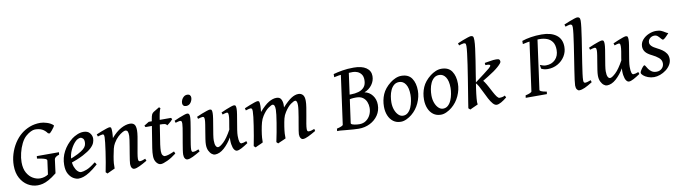

<svg xmlns="http://www.w3.org/2000/svg" viewBox="-35 -1375 7158 2027"><g transform="rotate(-10 3543.5 -361.0)"><path d="M529.3 -290.5 526.4 -264.6Q500 -256.8 487.8 -246.1Q475.6 -235.4 474.1 -224.6Q471.7 -207 467.8 -177Q463.9 -147 460.2 -118.7Q456.5 -90.3 455.1 -77.6Q405.8 -38.1 369.1 -18.3Q332.5 1.5 304 8.3Q275.4 15.1 249 15.1Q192.9 15.1 144 -14.4Q95.2 -43.9 64.9 -99.6Q34.7 -155.3 34.7 -233.4Q34.7 -295.4 53.2 -356.4Q71.8 -417.5 105.2 -469.5Q138.7 -521.5 182.6 -557.1Q223.6 -590.3 274.9 -610.1Q326.2 -629.9 388.7 -629.9Q419.4 -629.9 459.7 -616.9Q500 -604 524.9 -580.1Q528.8 -576.7 518.3 -560.5Q507.8 -544.4 492.9 -527.3Q478 -510.3 469.2 -502.9L450.7 -506.8Q427.7 -539.6 397.2 -555.2Q366.7 -570.8 320.8 -570.8Q301.3 -570.8 275.4 -558.3Q249.5 -545.9 224.1 -523.9Q193.4 -498 170.4 -451.9Q147.5 -405.8 134.8 -352.8Q122.1 -299.8 122.1 -254.4Q122.1 -185.1 147.5 -140.4Q172.9 -95.7 210.9 -74.2Q249 -52.7 287.1 -52.7Q310.1 -52.7 333.3 -59.6Q356.4 -66.4 374 -78.6L393.6 -224.6Q394.5 -231.4 388.7 -237.5Q382.8 -243.7 360.4 -250.2Q337.9 -256.8 289.1 -264.6L292 -290.5Z M910.2 -371.1Q910.2 -349.6 900.6 -324.7Q891.1 -299.8 861.1 -271.7Q831.1 -243.7 771 -212.2Q710.9 -180.7 609.9 -146.5L606.4 -187.5Q678.7 -214.4 721.2 -236.3Q763.7 -258.3 784.2 -276.9Q804.7 -295.4 811 -312.5Q817.4 -329.6 817.4 -348.1Q817.4 -376 804.4 -388.4Q791.5 -400.9 776.4 -400.9Q768.6 -400.9 752.9 -394.5Q737.3 -388.2 724.1 -374.5Q692.4 -343.8 668.2 -292.7Q644 -241.7 644 -188Q644 -145.5 656.2 -112.8Q668.5 -80.1 687 -61.8Q705.6 -43.5 724.6 -43.5Q745.1 -43.5 783.7 -57.6Q822.3 -71.8 881.3 -119.1Q886.7 -116.2 892.1 -106.9Q897.5 -97.7 898.9 -94.2Q845.7 -47.4 807.1 -22.9Q768.6 1.5 739.7 10.7Q710.9 20 685.5 20Q662.1 20 632.8 3.7Q603.5 -12.7 581.8 -49.6Q560.1 -86.4 560.1 -147.9Q560.1 -224.6 595.9 -292Q631.8 -359.4 695.3 -409.7Q717.8 -427.2 752.2 -442.1Q786.6 -457 819.8 -457Q865.7 -457 887.9 -429.9Q910.2 -402.8 910.2 -371.1Z M1423.3 -41.5Q1378.9 -15.1 1341.8 2.4Q1304.7 20 1284.2 20Q1267.1 20 1257.1 4.6Q1247.1 -10.7 1247.1 -37.1Q1247.1 -47.4 1251.2 -76.2Q1255.4 -105 1261.7 -143.1Q1268.1 -181.2 1274.4 -219.5Q1280.8 -257.8 1285.2 -288.3Q1289.6 -318.8 1289.6 -332Q1289.6 -366.2 1282.5 -379.9Q1275.4 -393.6 1256.3 -393.6Q1247.6 -393.6 1225.8 -381.8Q1204.1 -370.1 1177.7 -345.7Q1151.4 -321.3 1128.9 -283.2Q1114.7 -259.8 1106.4 -227.1Q1098.1 -194.3 1089.8 -147Q1082 -103.5 1079.8 -74.5Q1077.6 -45.4 1078.6 -18.6Q1069.8 -14.6 1053 -7.1Q1036.1 0.5 1019.8 8.3Q1003.4 16.1 995.1 20L978 3.4Q987.8 -44.9 997.6 -101.3Q1007.3 -157.7 1014.9 -210.9Q1022.5 -264.2 1027.1 -304.7Q1031.7 -345.2 1031.7 -362.3Q1031.7 -384.8 1027.1 -389.9Q1022.5 -395 1013.7 -395Q1006.3 -395 989 -390.1Q971.7 -385.3 962.9 -382.3L955.1 -406.2Q982.9 -418.5 1013.2 -429.9Q1043.5 -441.4 1067.4 -449.2Q1091.3 -457 1100.1 -457Q1113.8 -457 1117.2 -446.8Q1120.6 -436.5 1120.6 -401.9Q1120.6 -391.6 1119.1 -371.1Q1117.7 -350.6 1116.2 -338.4Q1169.4 -400.4 1221.7 -428.7Q1273.9 -457 1317.9 -457Q1348.6 -457 1365 -439.5Q1381.3 -421.9 1381.3 -374.5Q1381.3 -349.1 1374.8 -307.6Q1368.2 -266.1 1359.6 -220.5Q1351.1 -174.8 1344.5 -136Q1337.9 -97.2 1337.9 -77.1Q1337.9 -60.5 1342.3 -54.4Q1346.7 -48.3 1355.5 -48.3Q1376.5 -48.3 1414.1 -64.5Z M1767.6 -427.2Q1761.2 -418 1748.3 -406.2Q1735.4 -394.5 1722.7 -384.5Q1710 -374.5 1704.1 -371.1Q1698.2 -384.8 1681.6 -388.9Q1665 -393.1 1630.4 -393.1H1475.1L1466.3 -409.7L1518.6 -441.9H1756.8ZM1736.8 -63.5Q1687 -24.4 1639.4 -2.2Q1591.8 20 1568.4 20Q1542.5 20 1521.2 -7.6Q1500 -35.2 1500 -78.1Q1500 -96.7 1501.2 -116Q1502.4 -135.3 1506.8 -162.1L1554.2 -459Q1560.5 -498 1567.6 -512.5Q1574.7 -526.9 1587.9 -535.6L1651.9 -574.2L1665.5 -562Q1662.1 -558.6 1655 -536.4Q1647.9 -514.2 1640.6 -470.2L1596.2 -185.1Q1593.3 -166 1591.8 -145Q1590.3 -124 1590.3 -114.3Q1590.3 -84 1600.8 -70.1Q1611.3 -56.2 1625 -56.2Q1642.1 -56.2 1666 -63.5Q1689.9 -70.8 1726.6 -87.4Z M2005.4 -616.2Q2005.4 -589.4 1987.3 -563.5Q1969.2 -537.6 1937 -537.6Q1918.5 -537.6 1908.7 -547.6Q1898.9 -557.6 1898.9 -574.2Q1898.9 -591.8 1907.2 -610.1Q1915.5 -628.4 1931.2 -640.9Q1946.8 -653.3 1967.8 -653.3Q1986.3 -653.3 1995.8 -643.1Q2005.4 -632.8 2005.4 -616.2ZM1993.2 -41.5Q1947.3 -14.2 1912.4 2.9Q1877.4 20 1854 20Q1837.4 20 1826.9 4.6Q1816.4 -10.7 1816.4 -37.1Q1816.4 -54.7 1821.3 -88.1Q1826.2 -121.6 1833.3 -162.4Q1840.3 -203.1 1847.4 -243.4Q1854.5 -283.7 1859.4 -315.4Q1864.3 -347.2 1864.3 -361.3Q1864.3 -383.8 1858.9 -388.9Q1853.5 -394 1844.2 -394Q1838.4 -394 1823.5 -390.1Q1808.6 -386.2 1796.4 -382.3L1789.1 -405.3Q1816.4 -418 1845.7 -429.7Q1875 -441.4 1898.7 -449.2Q1922.4 -457 1932.1 -457Q1945.8 -457 1951.9 -447.8Q1958 -438.5 1958 -416Q1958 -398.9 1953.1 -364.7Q1948.2 -330.6 1940.9 -288.6Q1933.6 -246.6 1926 -204.3Q1918.5 -162.1 1913.6 -128.2Q1908.7 -94.2 1908.7 -77.1Q1908.7 -48.3 1923.3 -48.3Q1938.5 -48.3 1951.7 -52Q1964.8 -55.7 1984.9 -64.5Z M2504.9 -39.6Q2465.8 -13.2 2434.6 3.4Q2403.3 20 2383.3 20Q2368.7 20 2355 1.5Q2341.3 -17.1 2335 -58.6Q2328.6 -100.1 2335.9 -168.5Q2339.4 -201.7 2345.7 -237.8Q2352.1 -273.9 2357.4 -306.4Q2362.8 -338.9 2362.8 -361.3Q2362.8 -383.8 2358.2 -388.9Q2353.5 -394 2344.7 -394Q2338.9 -394 2325 -390.1Q2311 -386.2 2300.3 -382.3L2292.5 -405.3Q2319.8 -418 2348.9 -429.7Q2377.9 -441.4 2400.9 -449.2Q2423.8 -457 2433.6 -457Q2447.3 -457 2451.7 -447.8Q2456.1 -438.5 2456.1 -416Q2456.1 -394.5 2450.2 -357.2Q2444.3 -319.8 2436.8 -276.9Q2429.2 -233.9 2423.3 -195.3Q2417.5 -156.7 2417.5 -132.8Q2417.5 -88.4 2424.1 -68.4Q2430.7 -48.3 2442.9 -48.3Q2464.8 -48.3 2497.6 -62ZM2343.8 -216.3 2335.9 -134.8Q2296.4 -67.4 2247.3 -23.7Q2198.2 20 2147.5 20Q2132.8 20 2115 6.6Q2097.2 -6.8 2084 -33.7Q2070.8 -60.5 2070.8 -100.1Q2070.8 -122.1 2076.2 -158.2Q2081.5 -194.3 2088.4 -234.6Q2095.2 -274.9 2100.6 -309.1Q2106 -343.3 2106 -361.3Q2106 -383.8 2100.3 -388.9Q2094.7 -394 2085.9 -394Q2079.6 -394 2064.2 -390.1Q2048.8 -386.2 2036.6 -382.3L2030.3 -405.3Q2058.1 -418 2088.1 -429.7Q2118.2 -441.4 2142.1 -449.2Q2166 -457 2175.3 -457Q2189.9 -457 2194.6 -447.8Q2199.2 -438.5 2199.2 -416Q2199.2 -394.5 2193.4 -355.7Q2187.5 -316.9 2179.7 -272.7Q2171.9 -228.5 2166 -189.5Q2160.2 -150.4 2160.2 -129.4Q2160.2 -88.9 2169.7 -70.1Q2179.2 -51.3 2194.3 -51.3Q2213.4 -51.3 2253.9 -88.6Q2294.4 -126 2343.8 -216.3Z M3231.9 -41.5Q3187 -15.1 3150.9 2.4Q3114.7 20 3091.8 20Q3077.6 20 3067.1 4.6Q3056.6 -10.7 3056.6 -37.1Q3056.6 -47.4 3061 -75.2Q3065.4 -103 3072 -140.1Q3078.6 -177.2 3085.2 -216.3Q3091.8 -255.4 3096.2 -288.6Q3100.6 -321.8 3100.6 -341.3Q3100.6 -368.7 3094.7 -380.6Q3088.9 -392.6 3080.1 -392.6Q3064.5 -392.6 3031.7 -369.6Q2999 -346.7 2964.4 -293Q2943.8 -261.7 2935.5 -227.8Q2927.2 -193.8 2919.4 -144Q2912.6 -99.6 2910.9 -69.3Q2909.2 -39.1 2910.6 -18.6Q2901.4 -13.7 2884.3 -6.3Q2867.2 1 2850.3 8.3Q2833.5 15.6 2824.7 20L2808.1 3.4Q2818.8 -46.4 2828.6 -98.1Q2838.4 -149.9 2845.9 -197.3Q2853.5 -244.6 2857.9 -280.5Q2862.3 -316.4 2862.3 -334.5Q2862.3 -366.7 2855.5 -379.6Q2848.6 -392.6 2835.9 -392.6Q2825.2 -392.6 2792 -370.1Q2758.8 -347.7 2724.1 -293.9Q2705.1 -264.6 2695.3 -229.2Q2685.5 -193.8 2677.2 -144Q2669.9 -99.6 2667.7 -69.1Q2665.5 -38.6 2666 -18.6Q2657.7 -13.7 2640.9 -6.3Q2624 1 2607.4 8.3Q2590.8 15.6 2583 20L2565.4 3.4Q2575.7 -47.9 2585.2 -103Q2594.7 -158.2 2602.5 -209.2Q2610.4 -260.3 2615 -300.3Q2619.6 -340.3 2619.6 -361.3Q2619.6 -383.8 2614 -389.4Q2608.4 -395 2600.6 -395Q2594.2 -395 2582 -391.8Q2569.8 -388.7 2559.6 -385.5Q2549.3 -382.3 2549.3 -382.3L2543 -406.2Q2570.8 -418.5 2600.3 -429.9Q2629.9 -441.4 2653.3 -449.2Q2676.8 -457 2686 -457Q2701.2 -457 2705.1 -446.3Q2709 -435.5 2709 -400.9Q2709 -391.6 2707.3 -373Q2705.6 -354.5 2704.1 -338.4Q2761.7 -404.3 2805.7 -430.7Q2849.6 -457 2889.2 -457Q2925.8 -457 2939.2 -430.9Q2952.6 -404.8 2952.6 -372.6Q2952.6 -365.2 2952.1 -358.6Q2951.7 -352.1 2951.2 -343.3Q3007.8 -405.8 3047.9 -431.4Q3087.9 -457 3124.5 -457Q3152.8 -457 3171.1 -437.7Q3189.5 -418.5 3189.5 -371.1Q3189.5 -343.3 3183.1 -302Q3176.8 -260.7 3168.5 -216.6Q3160.2 -172.4 3153.8 -134.8Q3147.5 -97.2 3147.5 -77.1Q3147.5 -60.5 3152.3 -54.9Q3157.2 -49.3 3165.5 -49.3Q3179.7 -49.3 3192.9 -53Q3206.1 -56.6 3226.6 -64.5Z M3931.6 -200.2Q3931.6 -136.7 3898.7 -88.1Q3865.7 -39.6 3811 -12.2Q3756.3 15.1 3690.9 15.1Q3669.9 15.1 3632.6 12.5Q3595.2 9.8 3556.2 6.1Q3517.1 2.4 3490.7 0L3610.8 -52.7Q3627.9 -40 3655.3 -35.4Q3682.6 -30.8 3706.1 -30.8Q3747.6 -30.8 3777.8 -52.5Q3808.1 -74.2 3824.5 -108.9Q3840.8 -143.6 3840.8 -183.1Q3840.8 -215.8 3828.9 -245.8Q3816.9 -275.9 3790.3 -295.2Q3763.7 -314.5 3718.8 -314.5Q3689.5 -314.5 3667.5 -311.5Q3645.5 -308.6 3627 -303.7L3628.4 -356.4H3672.9Q3714.8 -356.4 3752.7 -367.2Q3790.5 -377.9 3814.2 -405.3Q3837.9 -432.6 3837.9 -481.9Q3837.9 -520.5 3821 -543.2Q3804.2 -565.9 3779.5 -575.7Q3754.9 -585.4 3732.4 -585.4Q3680.2 -585.4 3643.8 -582.8Q3607.4 -580.1 3580.3 -575.4Q3553.2 -570.8 3528.8 -565.4V-599.1Q3573.7 -611.8 3627.2 -620.8Q3680.7 -629.9 3748 -629.9Q3834 -629.9 3881.3 -597.4Q3928.7 -564.9 3928.7 -507.8Q3928.7 -457 3897.7 -414.8Q3866.7 -372.6 3815.9 -353Q3867.2 -342.8 3899.4 -300.5Q3931.6 -258.3 3931.6 -200.2ZM3692.4 -612.8 3615.7 -55.7Q3615.2 -49.8 3630.1 -41.3Q3645 -32.7 3675.8 -25.9L3672.9 0H3460L3462.9 -25.9Q3493.7 -32.7 3511.7 -40.8Q3529.8 -48.8 3530.3 -55.7L3606.9 -612.8Z M4374 -272.9Q4374 -208 4344.2 -141.8Q4314.5 -75.7 4259.8 -30.8Q4234.4 -9.8 4202.6 5.1Q4170.9 20 4141.6 20Q4094.2 20 4060.8 -4.6Q4027.3 -29.3 4009.5 -72Q3991.7 -114.7 3991.7 -168Q3991.7 -237.8 4017.6 -298.6Q4043.5 -359.4 4108.4 -410.2Q4133.3 -429.7 4164.8 -443.4Q4196.3 -457 4227.5 -457Q4304.2 -457 4339.1 -405.5Q4374 -354 4374 -272.9ZM4289.6 -242.2Q4289.6 -316.9 4263.4 -356.7Q4237.3 -396.5 4193.8 -396.5Q4160.6 -396.5 4138.2 -377.4Q4115.7 -358.4 4102.1 -328.4Q4088.4 -298.3 4082.5 -263.9Q4076.7 -229.5 4076.7 -198.2Q4076.7 -154.8 4089.8 -118.7Q4103 -82.5 4125.5 -60.8Q4147.9 -39.1 4174.8 -39.1Q4206.1 -39.1 4228 -59.1Q4250 -79.1 4263.4 -110.6Q4276.9 -142.1 4283.2 -177.2Q4289.6 -212.4 4289.6 -242.2Z M4803.2 -272.9Q4803.2 -208 4773.4 -141.8Q4743.7 -75.7 4689 -30.8Q4663.6 -9.8 4631.8 5.1Q4600.1 20 4570.8 20Q4523.4 20 4490 -4.6Q4456.5 -29.3 4438.7 -72Q4420.9 -114.7 4420.9 -168Q4420.9 -237.8 4446.8 -298.6Q4472.7 -359.4 4537.6 -410.2Q4562.5 -429.7 4594 -443.4Q4625.5 -457 4656.7 -457Q4733.4 -457 4768.3 -405.5Q4803.2 -354 4803.2 -272.9ZM4718.8 -242.2Q4718.8 -316.9 4692.6 -356.7Q4666.5 -396.5 4623 -396.5Q4589.8 -396.5 4567.4 -377.4Q4544.9 -358.4 4531.2 -328.4Q4517.6 -298.3 4511.7 -263.9Q4505.9 -229.5 4505.9 -198.2Q4505.9 -154.8 4519 -118.7Q4532.2 -82.5 4554.7 -60.8Q4577.1 -39.1 4604 -39.1Q4635.3 -39.1 4657.2 -59.1Q4679.2 -79.1 4692.6 -110.6Q4706.1 -142.1 4712.4 -177.2Q4718.8 -212.4 4718.8 -242.2Z M5285.2 -422.9Q5285.2 -408.2 5243.9 -371.6Q5202.6 -335 5129.4 -290.5L5028.3 -229L4984.9 -246.1L5089.4 -324.7Q5128.9 -354.5 5150.9 -373.3Q5172.9 -392.1 5172.9 -402.3Q5172.9 -415.5 5122.6 -414.1L5120.1 -438Q5152.3 -442.4 5183.1 -448.2Q5213.9 -454.1 5244.6 -454.1Q5269.5 -454.1 5277.3 -446.5Q5285.2 -439 5285.2 -422.9ZM5053.7 -691.9Q5053.7 -660.6 5046.4 -603.8Q5039.1 -546.9 5028.1 -476.8Q5017.1 -406.7 5005.1 -333.5Q4993.2 -260.3 4983.6 -195.1Q4974.1 -129.9 4970 -83Q4965.8 -36.1 4970.7 -19.5Q4961.9 -15.1 4944.3 -7.3Q4926.8 0.5 4909.7 8.3Q4892.6 16.1 4884.8 20L4866.2 3.4Q4868.7 -15.1 4876.5 -63.2Q4884.3 -111.3 4894.8 -176.3Q4905.3 -241.2 4916.7 -312.5Q4928.2 -383.8 4938 -450.9Q4947.8 -518.1 4954.1 -569.8Q4960.4 -621.6 4960.4 -646Q4960.4 -670.4 4954.3 -675.3Q4948.2 -680.2 4937 -680.2Q4929.2 -680.2 4911.9 -675.3Q4894.5 -670.4 4885.3 -667L4877.9 -690.9Q4905.3 -703.1 4935.8 -714.8Q4966.3 -726.6 4991 -734.4Q5015.6 -742.2 5024.9 -742.2Q5038.6 -742.2 5046.1 -734.4Q5053.7 -726.6 5053.7 -691.9ZM5279.3 -40.5Q5247.1 -13.7 5217.8 2.7Q5188.5 19 5168.9 19Q5147.9 19 5127.9 -4.2Q5107.9 -27.3 5088.9 -63Q5069.8 -98.6 5052.2 -136.5Q5034.7 -174.3 5017.8 -204.6Q5001 -234.9 4984.9 -246.1L5049.3 -274.9Q5066.4 -264.6 5083.7 -238.8Q5101.1 -212.9 5118.2 -180.7Q5135.3 -148.4 5151.4 -118.2Q5167.5 -87.9 5182.4 -68.1Q5197.3 -48.3 5210.4 -48.3Q5245.6 -48.3 5268.6 -62Z M5977.5 -460Q5977.5 -404.8 5948.7 -358.9Q5919.9 -313 5871.6 -285.9Q5823.2 -258.8 5765.1 -258.8Q5725.1 -258.8 5695.3 -275.4L5689 -316.4Q5705.6 -309.6 5720.9 -304.9Q5736.3 -300.3 5752.4 -300.3Q5814.9 -300.3 5853 -339.4Q5891.1 -378.4 5891.1 -441.9Q5891.1 -496.6 5869.1 -527.8Q5847.2 -559.1 5811.3 -572.3Q5775.4 -585.4 5733.9 -585.4Q5690.4 -585.4 5647.2 -581.1Q5604 -576.7 5550.8 -564V-598.1Q5593.8 -612.8 5646.5 -621.3Q5699.2 -629.9 5762.2 -629.9Q5862.3 -629.9 5919.9 -586.9Q5977.5 -543.9 5977.5 -460ZM5714.8 -610.4 5638.7 -55.7Q5638.2 -49.8 5652.3 -42Q5666.5 -34.2 5712.4 -25.9L5709 0H5481.9L5485.4 -25.9Q5516.1 -32.7 5533.9 -40.8Q5551.8 -48.8 5552.7 -55.7L5628.9 -610.4Z M6196.3 -41.5Q6148.4 -11.2 6114.3 4.4Q6080.1 20 6053.2 20Q6039.6 20 6028.8 5.1Q6018.1 -9.8 6018.1 -38.1Q6018.1 -54.2 6023.9 -98.6Q6029.8 -143.1 6039.3 -204.3Q6048.8 -265.6 6059.3 -333Q6069.8 -400.4 6079.3 -463.6Q6088.9 -526.9 6094.7 -575.7Q6100.6 -624.5 6100.6 -647.5Q6100.6 -669.9 6092.8 -675Q6085 -680.2 6075.7 -680.2Q6069.8 -680.2 6054.2 -675.8Q6038.6 -671.4 6026.4 -667L6018.6 -690.9Q6045.9 -703.1 6076.2 -714.8Q6106.4 -726.6 6130.9 -734.4Q6155.3 -742.2 6165 -742.2Q6178.7 -742.2 6186.8 -733.4Q6194.8 -724.6 6194.8 -702.1Q6194.8 -676.8 6188.7 -627.4Q6182.6 -578.1 6173.1 -515.1Q6163.6 -452.1 6152.8 -385Q6142.1 -317.9 6132.6 -255.9Q6123 -193.8 6116.9 -146.5Q6110.8 -99.1 6110.8 -77.1Q6110.8 -60.5 6115.7 -54.4Q6120.6 -48.3 6127.9 -48.3Q6148.4 -48.3 6189.9 -64.5Z M6707 -39.6Q6668 -13.2 6636.7 3.4Q6605.5 20 6585.4 20Q6570.8 20 6557.1 1.5Q6543.5 -17.1 6537.1 -58.6Q6530.8 -100.1 6538.1 -168.5Q6541.5 -201.7 6547.9 -237.8Q6554.2 -273.9 6559.6 -306.4Q6564.9 -338.9 6564.9 -361.3Q6564.9 -383.8 6560.3 -388.9Q6555.7 -394 6546.9 -394Q6541 -394 6527.1 -390.1Q6513.2 -386.2 6502.4 -382.3L6494.6 -405.3Q6522 -418 6551 -429.7Q6580.1 -441.4 6603 -449.2Q6626 -457 6635.7 -457Q6649.4 -457 6653.8 -447.8Q6658.2 -438.5 6658.2 -416Q6658.2 -394.5 6652.3 -357.2Q6646.5 -319.8 6638.9 -276.9Q6631.3 -233.9 6625.5 -195.3Q6619.6 -156.7 6619.6 -132.8Q6619.6 -88.4 6626.2 -68.4Q6632.8 -48.3 6645 -48.3Q6667 -48.3 6699.7 -62ZM6545.9 -216.3 6538.1 -134.8Q6498.5 -67.4 6449.5 -23.7Q6400.4 20 6349.6 20Q6335 20 6317.1 6.6Q6299.3 -6.8 6286.1 -33.7Q6272.9 -60.5 6272.9 -100.1Q6272.9 -122.1 6278.3 -158.2Q6283.7 -194.3 6290.5 -234.6Q6297.4 -274.9 6302.7 -309.1Q6308.1 -343.3 6308.1 -361.3Q6308.1 -383.8 6302.5 -388.9Q6296.9 -394 6288.1 -394Q6281.7 -394 6266.4 -390.1Q6251 -386.2 6238.8 -382.3L6232.4 -405.3Q6260.3 -418 6290.3 -429.7Q6320.3 -441.4 6344.2 -449.2Q6368.2 -457 6377.4 -457Q6392.1 -457 6396.7 -447.8Q6401.4 -438.5 6401.4 -416Q6401.4 -394.5 6395.5 -355.7Q6389.6 -316.9 6381.8 -272.7Q6374 -228.5 6368.2 -189.5Q6362.3 -150.4 6362.3 -129.4Q6362.3 -88.9 6371.8 -70.1Q6381.3 -51.3 6396.5 -51.3Q6415.5 -51.3 6456.1 -88.6Q6496.6 -126 6545.9 -216.3Z M7083 -412.1Q7064.5 -390.1 7044.9 -371.8Q7025.4 -353.5 7017.6 -353.5Q7008.3 -353.5 6997.1 -367.9Q6985.8 -382.3 6970.2 -396.7Q6954.6 -411.1 6932.6 -411.1Q6905.8 -411.1 6885.3 -393.6Q6864.7 -376 6864.7 -347.7Q6864.7 -328.6 6882.3 -310.3Q6899.9 -292 6939.5 -272.9Q6965.8 -260.3 6991.2 -242.7Q7016.6 -225.1 7033.2 -200.4Q7049.8 -175.8 7049.8 -141.1Q7049.8 -107.4 7031.7 -78.1Q7013.7 -48.8 6984.6 -26.9Q6955.6 -4.9 6921.4 7.6Q6887.2 20 6855.5 20Q6821.3 20 6791 8.3Q6760.7 -3.4 6741.9 -20Q6723.1 -36.6 6723.1 -50.3Q6723.1 -58.1 6733.4 -75.2Q6743.7 -92.3 6756.1 -106.7Q6768.6 -121.1 6775.4 -121.1Q6780.8 -121.1 6787.8 -107.7Q6794.9 -94.2 6807.4 -76.4Q6819.8 -58.6 6840.1 -45.2Q6860.4 -31.7 6892.1 -31.7Q6925.8 -31.7 6948.5 -53.7Q6971.2 -75.7 6971.2 -107.9Q6971.2 -144 6941.9 -168.5Q6912.6 -192.9 6876 -210.4Q6824.2 -235.4 6804.7 -261.5Q6785.2 -287.6 6785.2 -318.8Q6785.2 -359.9 6812.3 -391.1Q6839.4 -422.4 6879.4 -439.7Q6919.4 -457 6958.5 -457Q6992.2 -457 7013.9 -447.5Q7035.6 -438 7051.5 -427Q7067.4 -416 7083 -412.1Z"/></g></svg>

Font: Gentium Book Plus
Style: Italic
Weight: 400
Italic angle: -8°
Designer: Victor Gaultney, Annie Olsen, Iska Routamaa, Becca Hirsbrunner
Foundry: SIL International
Version: Version 6.101